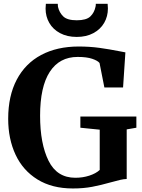

<svg xmlns="http://www.w3.org/2000/svg" viewBox="-20 -1002 763 1032"><path d="M24 -363.5Q24 -486.5 70 -573.8Q116 -661 201.2 -706.5Q286.5 -752 403 -752Q461.5 -752 514.2 -744.8Q567 -737.5 622.5 -726.5L654 -720.5L641.5 -532H541L515 -663.5Q505 -676 475.5 -686Q446 -696 397.5 -696Q299.5 -696 247.5 -615.8Q195.5 -535.5 195.5 -380Q195.5 -230 240.8 -138.2Q286 -46.5 385 -46.5Q425 -46.5 460.2 -58Q495.5 -69.5 516 -88.5V-305L412 -315.5V-375.5H713V-315.5L661 -306.5V-40Q645 -39.5 626.5 -35.2Q608 -31 577.5 -22.5Q523 -7 476 2Q429 11 371.5 11Q259.5 11 181.2 -37.5Q103 -86 63.5 -170.8Q24 -255.5 24 -363.5ZM225 -956Q225 -969.5 226.5 -981.5H290.5Q290.5 -972 291.5 -966Q298.5 -934.5 320 -913.8Q341.5 -893 392.5 -893Q444 -893 465.5 -913.5Q487 -934 493.5 -966Q495 -972 495 -981.5H558.5Q560 -969.5 560 -956.5Q560 -914 540 -879.2Q520 -844.5 482 -824Q444 -803.5 392.5 -803.5Q341 -803.5 303 -823.8Q265 -844 245 -878.8Q225 -913.5 225 -956Z"/></svg>

Font: Merriweather Text
Style: Bold
Weight: 700
Designer: Eben Sorkin
Foundry: Eben Sorkin
Version: Version 2.100